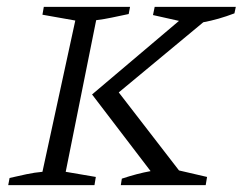

<svg xmlns="http://www.w3.org/2000/svg" viewBox="-20 -541 709 561"><path d="M4 0 8 -21Q34 -27 57.5 -32Q81 -37 104 -39L200 -481L104 -498L108 -521H360L356 -500Q327 -494 306 -489.5Q285 -485 261 -482L172 -39L260 -24L256 0ZM333 0 336 -19Q381 -34 420 -41L249 -265L503 -480L427 -497L432 -521H669L665 -502Q618 -484 574 -476L327 -271L503 -43L585 -24L581 0Z"/></svg>

Font: Piazzolla SC Light
Style: Italic
Weight: 300
Italic angle: -11.3°
Designer: Juan Pablo del Peral
Foundry: Huerta Tipografica
Version: Version 1.330